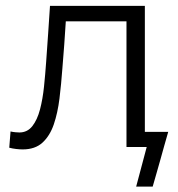

<svg xmlns="http://www.w3.org/2000/svg" viewBox="-20 -516 626 674"><path d="M59.5 8.5Q49.5 8.5 36.5 7Q23.5 5.5 12.5 2.5L17 -54.5Q25.5 -52.5 34.2 -51.8Q43 -51 48 -51Q76 -51 93.5 -73.2Q111 -95.5 120.5 -132Q130 -168.5 134.5 -212Q139 -255.5 142 -298.5Q145.5 -348 149 -398Q152 -447.5 155.5 -495.5H488.5V-53H570.5Q563.5 -28.5 556.5 -4Q549.5 20.5 543 44.5Q536 68.5 529.5 92Q523 115.5 516 139H458L495 0H424V-441H211Q208 -400.5 205.5 -359Q202.5 -317.5 199 -276Q195 -221 188.8 -170.2Q182.5 -119.5 168.8 -79.2Q155 -39 129 -15.2Q103 8.5 59.5 8.5Z"/></svg>

Font: Heraclito Light
Style: Regular
Weight: 300
Designer: Kostas Bartsokas (font) & Cristiano Sobral (main changes)
Foundry: Kostas Bartsokas (font) & Cristiano Sobral (main changes)
Version: Version 1.00;July 8, 2020;FontCreator 13.0.0.2655 64-bit